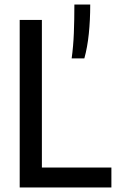

<svg xmlns="http://www.w3.org/2000/svg" viewBox="-20 -828 514 848"><path d="M67 0V-740H165V-88H472V0ZM296.5 -570Q304 -624.5 306.2 -682.5Q308.5 -740.5 308.5 -808H378.5Q378.5 -738.5 372.2 -678.5Q366 -618.5 352.5 -570Z"/></svg>

Font: Encode Sans Cnd Md
Style: Regular
Weight: 500
Width: 3
Designer: Multiple Designers
Foundry: Impallari Type
Version: Version 3.002; ttfautohint (v1.8.3) -l 8 -r 50 -G 200 -x 14 